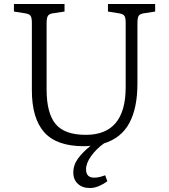

<svg xmlns="http://www.w3.org/2000/svg" viewBox="-20 -720 847 964"><path d="M431 224Q393 224 370.5 202.5Q348 181 348 147Q348 108 372 75.5Q396 43 435 12Q427 13 418 13.5Q409 14 400 14Q264 14 202 -56Q140 -126 140 -267V-606Q140 -631 133.5 -640.5Q127 -650 107 -653L50 -662V-700H304V-662L244 -653Q226 -650 220 -639.5Q214 -629 214 -602V-271Q214 -152 259 -97.5Q304 -43 411 -43Q611 -43 611 -282V-606Q611 -631 604.5 -640.5Q598 -650 578 -653L522 -662V-700H759V-662L701 -653Q682 -650 676 -640Q670 -630 670 -602V-300Q670 -178 629.5 -102.5Q589 -27 502 0Q464 27 438 63Q412 99 412 130Q412 172 453 172Q467 172 481 168.5Q495 165 508 160L519 190Q502 203 478.5 213.5Q455 224 431 224Z"/></svg>

Font: Literata 12pt Light
Style: Regular
Weight: 300
Designer: Latin by Veronika Burian and Jose Scaglione. Greek by Irene Vlachou. Cyrillic by Vera Evstafieva.
Foundry: TypeTogether
Version: Version 3.002